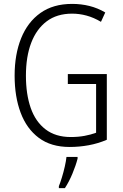

<svg xmlns="http://www.w3.org/2000/svg" viewBox="-20 -744 630 985"><path d="M328 -364H528V-27Q484 -8 435.5 1Q387 10 337 10Q242 10 179.5 -36.5Q117 -83 86 -165.5Q55 -248 55 -356Q55 -465 88.5 -548Q122 -631 187.5 -677.5Q253 -724 350 -724Q396 -724 438.5 -713.5Q481 -703 520 -680L498 -632Q461 -654 424 -664Q387 -674 350 -674Q272 -674 219.5 -634.5Q167 -595 140 -524Q113 -453 113 -356Q113 -261 137.5 -190.5Q162 -120 213.5 -80.5Q265 -41 343 -41Q381 -41 413.5 -47Q446 -53 473 -63V-313H328ZM378 70Q369 105 351.5 147Q334 189 313 221H282V211Q289 194 297.5 166.5Q306 139 312.5 110Q319 81 321 61H378Z"/></svg>

Font: Noto Sans Gurmukhi UI Condensed Light
Style: Regular
Weight: 300
Width: 3
Designer: Jelle Bosma - Monotype Design Team
Foundry: Monotype Imaging Inc.
Version: Version 2.004; ttfautohint (v1.8.4.7-5d5b)